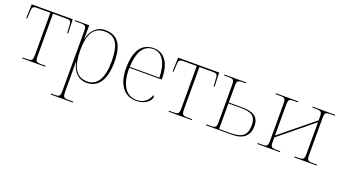

<svg xmlns="http://www.w3.org/2000/svg" viewBox="-62 -1105 3383 1905"><g transform="rotate(20 1630.0 -153.0)"><path d="M120 0H363V-10H332C260 -10 255 -14 255 -84V-521H394C434 -521 446 -515 448 -473L453 -388H463L458 -536H25L20 -388H30L35 -474C37 -514 49 -521 89 -521H227V-84C227 -14 223 -10 151 -10H120Z M507 240H742V230H700C640 230 633 226 633 152V13C633 -60 633 -125 632 -152H634C654 -50 715 10 800 10C918 10 992 -80 992 -278C992 -460 932 -546 799 -546C710 -546 651 -480 634 -392H632V-536H484V-526H528C601 -526 605 -522 605 -452V152C605 226 598 230 538 230H507ZM803 -5C678 -5 633 -108 633 -279C633 -427 676 -531 800 -531C920 -531 964 -446 964 -273C964 -97 906 -5 803 -5Z M1323 10C1424 10 1477 -51 1477 -85C1477 -94 1474 -99 1468 -103C1445 -39 1400 0 1324 0C1220 0 1148 -88 1150 -276H1492V-290C1492 -448 1424 -542 1314 -542C1190 -542 1121 -451 1121 -262C1121 -87 1199 10 1323 10ZM1464 -286H1151C1158 -433 1201 -532 1313 -532C1411 -532 1463 -430 1464 -286Z M1666 0H1909V-10H1878C1806 -10 1801 -14 1801 -84V-521H1940C1980 -521 1992 -515 1994 -473L1999 -388H2009L2004 -536H1571L1566 -388H1576L1581 -474C1583 -514 1595 -521 1635 -521H1773V-84C1773 -14 1769 -10 1697 -10H1666Z M2060 0H2337C2457 0 2515 -58 2515 -158C2515 -266 2435 -290 2330 -290H2195V-452C2195 -521 2201 -526 2266 -526H2288V-536H2060V-526H2095C2163 -526 2167 -521 2167 -452V-84C2167 -14 2162 -10 2093 -10H2060ZM2310 -10H2195V-280H2327C2441 -280 2487 -247 2487 -158C2487 -52 2444 -10 2310 -10Z M2603 0H2840V-10H2814C2743 -10 2738 -14 2738 -84V-118L3094 -409V-84C3094 -14 3088 -10 3019 -10H2992V0H3229V-10H3195C3127 -10 3122 -14 3122 -84V-452C3122 -521 3126 -526 3195 -526H3229V-536H2992V-526H3020C3089 -526 3094 -521 3094 -452V-429L2738 -138V-452C2738 -521 2744 -526 2809 -526H2840V-536H2603V-526H2639C2705 -526 2710 -521 2710 -452V-84C2710 -14 2706 -10 2634 -10H2603Z"/></g></svg>

Font: Noto Serif Display Thin
Style: Regular
Weight: 100
Designer: Monotype Design Team
Foundry: Monotype Imaging Inc.
Version: Version 2.009